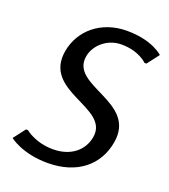

<svg xmlns="http://www.w3.org/2000/svg" viewBox="-132 -806 805 913"><g transform="rotate(20 270.0 -350.0)"><path d="M355 -710C225 -710 131 -630 111 -520C72 -300 404 -340 376 -180C364 -110 305 -60 215 -60C125 -60 73 -105 73 -105H63L17 -45C17 -45 83 10 213 10C363 10 457 -70 478 -190C517 -410 185 -370 213 -530C224 -590 282 -640 352 -640C442 -640 484 -595 484 -595H494L540 -655C540 -655 485 -710 355 -710Z"/></g></svg>

Font: Scada
Style: Italic
Weight: 400
Designer: Jovanny Lemonad
Foundry: Jovanny Lemonad
Version: Version 3.005